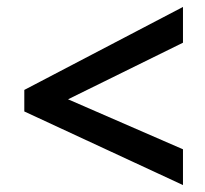

<svg xmlns="http://www.w3.org/2000/svg" viewBox="-20 -581 591 553"><path d="M507 -48V-151L176 -295L507 -458V-561L50 -322V-260Z"/></svg>

Font: Noto Sans Gunjala Gondi Semibold
Style: Regular
Weight: 400
Designer: Ek Type
Foundry: Ek Type
Version: Version 1.004